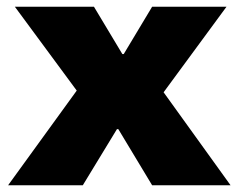

<svg xmlns="http://www.w3.org/2000/svg" viewBox="-20 -548 707 568"><path d="M4 0H225L326 -166H330L430 0H662L464 -275L650 -528H430L346 -388H342L258 -528H24L207 -280Z"/></svg>

Font: Archivo Black
Style: Regular
Weight: 900
Designer: Hector Gatti
Foundry: Omnibus-Type
Version: Version 2.001